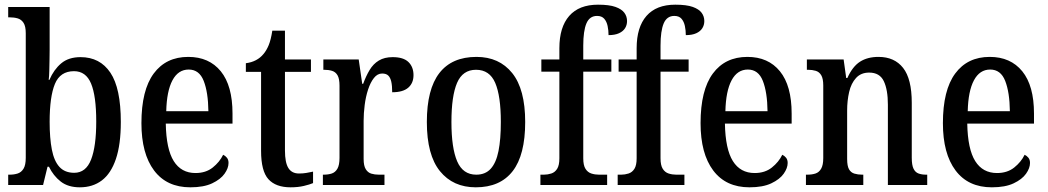

<svg xmlns="http://www.w3.org/2000/svg" viewBox="-20 -790 4476 820"><path d="M321 10Q271 10 239.5 -14.5Q208 -39 189 -78H183L164 0H15V-44H21Q40 -44 55.5 -49Q71 -54 80.5 -69.5Q90 -85 90 -116V-648Q90 -678 80.5 -692.5Q71 -707 55.5 -711.5Q40 -716 21 -716H15V-760H192V-578Q192 -561 191.5 -536Q191 -511 190.5 -487.5Q190 -464 188 -449H191Q210 -493 241.5 -519.5Q273 -546 324 -546Q407 -546 451.5 -479.5Q496 -413 496 -269Q496 -173 475 -111Q454 -49 415 -19.5Q376 10 321 10ZM297 -52Q347 -52 369 -108.5Q391 -165 391 -271Q391 -380 369 -433Q347 -486 296 -486Q237 -486 214.5 -431.5Q192 -377 192 -270Q192 -200 201.5 -151Q211 -102 234 -77Q257 -52 297 -52Z M793 10Q692 10 638 -62Q584 -134 584 -264Q584 -405 636.5 -476Q689 -547 784 -547Q873 -547 923 -485.5Q973 -424 973 -305V-262H688Q690 -153 722 -102Q754 -51 815 -51Q859 -51 888.5 -74.5Q918 -98 933 -129Q942 -125 949 -116.5Q956 -108 956 -94Q956 -72 939 -48Q922 -24 886 -7Q850 10 793 10ZM870 -315Q869 -396 850 -444.5Q831 -493 786 -493Q741 -493 716.5 -447Q692 -401 690 -315Z M1221 10Q1158 10 1126.5 -24.5Q1095 -59 1095 -146V-483H1030V-520Q1054 -523 1073 -533Q1092 -543 1105 -559Q1118 -574 1127.5 -597Q1137 -620 1143 -659H1197V-536H1308V-483H1197V-147Q1197 -96 1211.5 -72.5Q1226 -49 1257 -49Q1274 -49 1288.5 -51.5Q1303 -54 1317 -57V-8Q1303 -2 1278 4Q1253 10 1221 10Z M1359 0V-44H1362Q1382 -44 1397 -49Q1412 -54 1421 -69.5Q1430 -85 1430 -116V-424Q1430 -454 1421.5 -468.5Q1413 -483 1398 -487.5Q1383 -492 1364 -492H1361V-536H1512L1527 -432H1531Q1543 -465 1558.5 -491Q1574 -517 1598 -531.5Q1622 -546 1657 -546Q1703 -546 1724.5 -525Q1746 -504 1746 -469Q1746 -435 1723.5 -415.5Q1701 -396 1655 -396Q1655 -424 1651 -441.5Q1647 -459 1638 -467.5Q1629 -476 1612 -476Q1592 -476 1577 -457Q1562 -438 1552 -407.5Q1542 -377 1537.5 -341.5Q1533 -306 1533 -274V-111Q1533 -82 1542 -67.5Q1551 -53 1565.5 -48.5Q1580 -44 1598 -44H1622V0Z M2012 10Q1915 10 1859 -59Q1803 -128 1803 -269Q1803 -409 1856.5 -478Q1910 -547 2015 -547Q2112 -547 2167.5 -478Q2223 -409 2223 -269Q2223 -128 2169.5 -59Q2116 10 2012 10ZM2014 -44Q2053 -44 2076 -69.5Q2099 -95 2109 -145Q2119 -195 2119 -269Q2119 -380 2095 -436Q2071 -492 2013 -492Q1956 -492 1932 -436Q1908 -380 1908 -269Q1908 -158 1932.5 -101Q1957 -44 2014 -44Z M2288 0V-44H2303Q2319 -44 2334.5 -49Q2350 -54 2359.5 -69Q2369 -84 2369 -114V-484H2292V-536H2369V-584Q2369 -674 2411 -722Q2453 -770 2534 -770Q2582 -770 2608.5 -760.5Q2635 -751 2646.5 -735.5Q2658 -720 2658 -700Q2658 -683 2649.5 -669.5Q2641 -656 2623.5 -648Q2606 -640 2579 -640Q2579 -660 2575 -679Q2571 -698 2560.5 -710Q2550 -722 2530 -722Q2498 -722 2484.5 -690Q2471 -658 2471 -595V-536H2591V-484H2471V-114Q2471 -84 2480.5 -69Q2490 -54 2505.5 -49Q2521 -44 2538 -44H2573V0Z M2618 0V-44H2633Q2649 -44 2664.5 -49Q2680 -54 2689.5 -69Q2699 -84 2699 -114V-484H2622V-536H2699V-584Q2699 -674 2741 -722Q2783 -770 2864 -770Q2912 -770 2938.5 -760.5Q2965 -751 2976.5 -735.5Q2988 -720 2988 -700Q2988 -683 2979.5 -669.5Q2971 -656 2953.5 -648Q2936 -640 2909 -640Q2909 -660 2905 -679Q2901 -698 2890.5 -710Q2880 -722 2860 -722Q2828 -722 2814.5 -690Q2801 -658 2801 -595V-536H2921V-484H2801V-114Q2801 -84 2810.5 -69Q2820 -54 2835.5 -49Q2851 -44 2868 -44H2903V0Z M3181 10Q3080 10 3026 -62Q2972 -134 2972 -264Q2972 -405 3024.5 -476Q3077 -547 3172 -547Q3261 -547 3311 -485.5Q3361 -424 3361 -305V-262H3076Q3078 -153 3110 -102Q3142 -51 3203 -51Q3247 -51 3276.5 -74.5Q3306 -98 3321 -129Q3330 -125 3337 -116.5Q3344 -108 3344 -94Q3344 -72 3327 -48Q3310 -24 3274 -7Q3238 10 3181 10ZM3258 -315Q3257 -396 3238 -444.5Q3219 -493 3174 -493Q3129 -493 3104.5 -447Q3080 -401 3078 -315Z M3422 0V-44H3428Q3448 -44 3463 -49Q3478 -54 3487 -69.5Q3496 -85 3496 -115V-425Q3496 -454 3487.5 -468.5Q3479 -483 3464 -487.5Q3449 -492 3431 -492H3426V-536H3583L3594 -457H3599Q3621 -506 3653 -526.5Q3685 -547 3732 -547Q3800 -547 3837 -500Q3874 -453 3874 -351V-116Q3874 -85 3881.5 -69.5Q3889 -54 3903 -49Q3917 -44 3935 -44H3940V0H3772V-343Q3772 -407 3754.5 -443.5Q3737 -480 3692 -480Q3657 -480 3636 -457Q3615 -434 3606.5 -397Q3598 -360 3598 -318V-111Q3598 -81 3606 -67Q3614 -53 3629 -48.5Q3644 -44 3662 -44H3667V0Z M4216 10Q4115 10 4061 -62Q4007 -134 4007 -264Q4007 -405 4059.5 -476Q4112 -547 4207 -547Q4296 -547 4346 -485.5Q4396 -424 4396 -305V-262H4111Q4113 -153 4145 -102Q4177 -51 4238 -51Q4282 -51 4311.5 -74.5Q4341 -98 4356 -129Q4365 -125 4372 -116.5Q4379 -108 4379 -94Q4379 -72 4362 -48Q4345 -24 4309 -7Q4273 10 4216 10ZM4293 -315Q4292 -396 4273 -444.5Q4254 -493 4209 -493Q4164 -493 4139.5 -447Q4115 -401 4113 -315Z"/></svg>

Font: Noto Serif Khmer Condensed Medium
Style: Regular
Weight: 500
Width: 3
Designer: Danh Hong and the Monotype Design Team
Foundry: Monotype Imaging Inc.
Version: Version 2.004